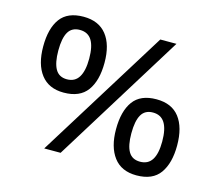

<svg xmlns="http://www.w3.org/2000/svg" viewBox="-93 -753 1015 883"><g transform="rotate(15 414.0 -311.0)"><path d="M569 -622H646L261 0H183ZM202 -271Q131 -271 94 -319Q57 -367 57 -452Q57 -538 91.5 -585Q126 -632 202 -632Q274 -632 311.5 -585Q349 -538 349 -452Q349 -367 314 -319Q279 -271 202 -271ZM201 -334Q239 -334 257.5 -364Q276 -394 276 -452Q276 -511 257.5 -540Q239 -569 201 -569Q163 -569 146 -540Q129 -511 129 -452Q129 -394 146 -364Q163 -334 201 -334ZM624 10Q552 10 515.5 -38.5Q479 -87 479 -171Q479 -257 513.5 -304.5Q548 -352 624 -352Q697 -352 733.5 -304.5Q770 -257 770 -171Q770 -87 735.5 -38.5Q701 10 624 10ZM624 -55Q662 -55 680.5 -84Q699 -113 699 -171Q699 -230 680.5 -259.5Q662 -289 624 -289Q586 -289 569 -259.5Q552 -230 552 -171Q552 -113 569 -84Q586 -55 624 -55Z"/></g></svg>

Font: hexukorean05
Style: Book
Weight: 400
Designer: Jelle Bosma - Monotype Design Team
Foundry: Monotype Imaging Inc.
Version: Version 2.003